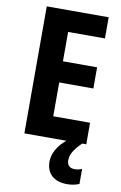

<svg xmlns="http://www.w3.org/2000/svg" viewBox="-102 -770 671 1063"><g transform="rotate(10 233.5 -239.0)"><path d="M337 105C337 72 353 44 397 0H420V-121H213V-311H405V-430H213V-595H420V-714H72V0H308C261 39 236 85 236 129C236 195 277 236 353 236C382 236 404 230 421 223V138C410 143 397 147 379 147C353 147 337 131 337 105Z"/></g></svg>

Font: Noto Sans Devanagari UI Condensed
Style: Bold
Weight: 700
Width: 3
Designer: Jelle Bosma - Monotype Design Team
Foundry: Monotype Imaging Inc.
Version: Version 2.004